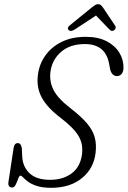

<svg xmlns="http://www.w3.org/2000/svg" viewBox="-20 -885 609 915"><path d="M224.5 10Q182.5 10 155.8 1.2Q129 -7.5 113.8 -19Q98.5 -30.5 90.5 -39.2Q82.5 -48 77 -48Q72 -48 67 -34Q62 -20 55.2 -5.8Q48.5 8.5 38 8.5Q16 8.5 20.5 -19.5L45 -180.5Q48.5 -203 65 -203Q80 -203 84 -179L86 -137Q89 -89 121.8 -58.5Q154.5 -28 219 -28Q279.5 -28 320.8 -58.2Q362 -88.5 370.5 -147.5Q377.5 -197.5 354.5 -236.5Q331.5 -275.5 269.5 -323Q205.5 -371.5 179.2 -419.8Q153 -468 160.5 -527Q166.5 -578 195.5 -619.5Q224.5 -661 273.5 -685.2Q322.5 -709.5 389 -709.5Q447.5 -709.5 488 -688.5Q528.5 -667.5 549 -633.5Q569.5 -599.5 568.5 -560Q568 -543.5 559.8 -533Q551.5 -522.5 537.5 -522.5Q525 -522.5 517 -530.8Q509 -539 505.5 -552.5L500.5 -578Q484.5 -675 384.5 -675Q313.5 -675 270.8 -637.5Q228 -600 220.5 -543Q214.5 -497 235 -456.5Q255.5 -416 315 -370Q366 -330.5 394 -297.8Q422 -265 431.2 -231.5Q440.5 -198 435.5 -156.5Q427 -82 370.2 -36Q313.5 10 224.5 10ZM523 -740.5Q513 -733 501 -745L437.5 -811L337 -745Q316.5 -732 307 -742Q298 -752 312.5 -764L415.5 -848Q425 -855.5 432 -860.2Q439 -865 447 -865Q456 -865 461 -860.5Q466 -856 471.5 -848L529 -762Q533 -755.5 530.5 -749.5Q528 -743.5 523 -740.5Z"/></svg>

Font: Fraunces 144pt S100 Light
Style: Italic
Weight: 300
Italic angle: -16°
Version: Version 1.000; ttfautohint (v1.8.3)